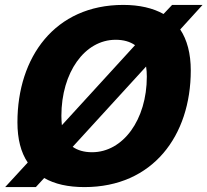

<svg xmlns="http://www.w3.org/2000/svg" viewBox="-20 -746 845 782"><path d="M1 16H126L160 -21C203 4 258 16 324 16C603 16 757 -194 757 -459C757 -528 742 -584 714 -626L805 -726H681L646 -689C603 -713 548 -726 482 -726C203 -726 51 -513 51 -248C51 -180 65 -125 93 -84ZM230 -274C230 -451 325 -584 451 -584C484 -584 510 -576 530 -562L232 -236C231 -248 230 -261 230 -274ZM355 -126C322 -126 296 -134 276 -148L575 -475C577 -462 578 -449 578 -434C578 -258 481 -126 355 -126Z"/></svg>

Font: Geist ExtraBold
Style: Italic
Weight: 800
Italic angle: -12°
Designer: Basement.studio, Andrés Briganti, Mateo Zaragoza
Foundry: Basement.studio, Vercel, Andrés Briganti, Guido Ferreyra, Mateo Zaragoza
Version: Version 1.500